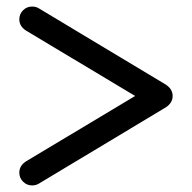

<svg xmlns="http://www.w3.org/2000/svg" viewBox="-20 -645 587 587"><path d="M507.8 -351.6Q507.8 -330.1 486.3 -316.4L97.7 -83Q88.9 -78.1 78.1 -78.1Q62 -78.1 50.5 -89.6Q39.1 -101.1 39.1 -117.2Q39.1 -138.2 59.1 -151.4L393.1 -351.6L59.1 -551.8Q39.1 -564.9 39.1 -585.9Q39.1 -602.1 50.5 -613.5Q62 -625 78.1 -625Q88.9 -625 97.7 -620.1L486.3 -386.7Q507.8 -373 507.8 -351.6Z"/></svg>

Font: Comfortaa
Style: Regular
Weight: 400
Designer: Johan Aakerlund - aajohan
Foundry: Johan Aakerlund
Version: Version 2.004 2013